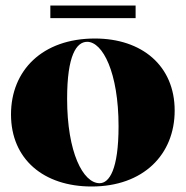

<svg xmlns="http://www.w3.org/2000/svg" viewBox="-20 -663 675 698"><path d="M313 15C501 15 615 -101 615 -261C615 -424 496 -523 325 -523C134 -523 20 -407 20 -247C20 -84 139 15 313 15ZM163 -597H473V-643H163ZM224 -304C224 -462 258 -511 297 -511C353 -511 411 -400 411 -204C411 -46 377 3 342 3C282 3 224 -109 224 -304Z"/></svg>

Font: Nyght Serif Dark
Style: Regular
Weight: 800
Designer: Maksym Kobuzan
Version: Version 0.410;Glyphs 3.1.2 (3151)